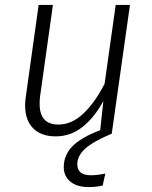

<svg xmlns="http://www.w3.org/2000/svg" viewBox="-20 -543 617 780"><path d="M294 124Q294 169 349 169Q376 169 408 162L397 211Q367 217 341 217Q292 217 265.5 194.5Q239 172 239 136Q239 88 273.5 52Q308 16 387 -14L400 -133Q364 -66 315.5 -27.5Q267 11 206 11Q147 11 114.5 -22Q82 -55 82 -115Q82 -132 85 -151L137 -523H195L143 -153Q141 -141 141 -121Q141 -37 217 -37Q272 -37 319.5 -82.5Q367 -128 405 -203L450 -523H508L434 0Q358 32 326 61Q294 90 294 124Z"/></svg>

Font: Fira Sans Light
Style: Italic
Weight: 300
Italic angle: -8°
Designer: bBox Type GmbH & Carrois Corporate GbR & Edenspiekermann AG
Foundry: bBox Type GmbH & Carrois Corporate GbR & Edenspiekermann AG
Version: Version 4.301